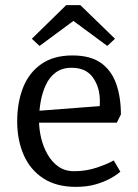

<svg xmlns="http://www.w3.org/2000/svg" viewBox="-20 -718 538 748"><path d="M275 10Q200 10 149 -23Q98 -56 72.5 -114Q47 -172 47 -245Q47 -319 70 -377Q93 -435 141 -468.5Q189 -502 262 -502Q332 -502 373 -473Q414 -444 432.5 -392Q451 -340 451 -272L435 -240H111V-285L400 -307L368 -272Q368 -285 368.5 -297.5Q369 -310 369 -325Q369 -378 342 -416Q315 -454 259 -454Q222 -454 197 -435.5Q172 -417 158 -386Q144 -355 138 -319.5Q132 -284 132 -249Q132 -216 140 -181.5Q148 -147 165 -117Q182 -87 207.5 -69Q233 -51 269 -51Q316 -51 358.5 -65.5Q401 -80 423 -93L449 -49Q452 -52 442 -43.5Q432 -35 409.5 -22.5Q387 -10 353.5 0Q320 10 275 10ZM398 -539 222 -669 259 -698H293L428 -567ZM134 -539 104 -567 238 -698H273L310 -669Z"/></svg>

Font: Andada Pro
Style: Regular
Weight: 400
Designer: Carolina Giovagnoli
Foundry: Huerta Tipografica
Version: Version 3.003